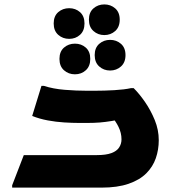

<svg xmlns="http://www.w3.org/2000/svg" viewBox="-20 -858 800 878"><path d="M35.6 -10.8 88.8 -148.7H422.1Q464.6 -148.7 489.1 -157.8Q513.7 -166.8 524.6 -183.4Q535.6 -199.9 535.6 -220.7Q535.6 -250.3 521.9 -277.9Q508.3 -305.4 490.7 -323.8L563.5 -319.3Q521.6 -309.8 491.6 -304.8Q461.7 -299.9 435.8 -297.8Q410 -295.8 379.6 -295.8H340.8Q311.3 -295.8 273.7 -298.1Q236.2 -300.4 198.4 -307.4Q160.6 -314.4 127.2 -327.8L169.6 -465.4H180.4Q223.2 -451.5 276 -447.3Q328.8 -443 378.4 -443H410.4Q457.8 -443 503.5 -445.7Q549.2 -448.4 579.2 -455H591.2Q616.9 -429.6 643.1 -391.7Q669.3 -353.7 687.7 -309Q706 -264.2 706 -216.9Q706 -173.7 692.6 -134.7Q679.2 -95.7 649 -65.4Q618.7 -35.1 568.1 -17.6Q517.5 0 443.8 0H35.6ZM386.6 -768.1Q386.6 -801.5 407.4 -819.7Q428.1 -837.8 457.1 -837.8Q486 -837.8 506.8 -819.7Q527.5 -801.5 527.5 -768.1Q527.5 -734.6 506.8 -716.1Q486 -697.6 457.1 -697.6Q428.1 -697.6 407.4 -716.1Q386.6 -734.6 386.6 -768.1ZM225.5 -750.8Q225.5 -784.2 246.2 -802.4Q267 -820.5 296.3 -820.5Q325.6 -820.5 346 -802.4Q366.4 -784.2 366.4 -750.8Q366.4 -717.3 346 -698.8Q325.6 -680.3 296.3 -680.3Q267 -680.3 246.2 -698.8Q225.5 -717.3 225.5 -750.8ZM413 -606Q413 -639.4 433.8 -657.6Q454.5 -675.7 483.5 -675.7Q512.4 -675.7 533.2 -657.6Q553.9 -639.4 553.9 -606Q553.9 -572.5 533.2 -554Q512.4 -535.5 483.5 -535.5Q454.5 -535.5 433.8 -554Q413 -572.5 413 -606ZM251.9 -588.7Q251.9 -622.1 272.6 -640.3Q293.4 -658.4 322.7 -658.4Q352 -658.4 372.4 -640.3Q392.8 -622.1 392.8 -588.7Q392.8 -555.2 372.4 -536.7Q352 -518.2 322.7 -518.2Q293.4 -518.2 272.6 -536.7Q251.9 -555.2 251.9 -588.7Z"/></svg>

Font: Kufam
Style: Italic
Weight: 400
Italic angle: -11°
Designer: Artur Schmal
Foundry: Original Type
Version: Version 1.301; ttfautohint (v1.8.3)